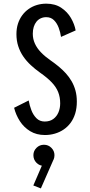

<svg xmlns="http://www.w3.org/2000/svg" viewBox="-20 -726 490 1048"><path d="M225.6 11Q179.1 11 144.9 -9.8Q110.7 -30.5 88.7 -64.4Q66.7 -98.4 57 -137.7L136.6 -177.6Q140.9 -152.1 150.9 -125.5Q160.9 -98.9 178.8 -80.8Q196.6 -62.7 224.1 -62.7Q252.1 -62.7 270.9 -76.5Q289.6 -90.2 299.1 -112.8Q308.5 -135.4 308.5 -162Q308.5 -195.9 297.4 -223.6Q286.4 -251.4 262 -276.8Q237.6 -302.3 198.2 -329.8Q171.1 -349.1 147.8 -370.8Q124.4 -392.5 106.9 -418Q89.4 -443.6 79.6 -473.8Q69.7 -503.9 69.7 -540Q69.7 -570.6 78 -596.5Q86.4 -622.4 101.4 -642.7Q116.4 -663.1 136.8 -677.2Q157.1 -691.4 181.4 -698.7Q205.8 -706 232.4 -706Q280.7 -706 314.3 -683.6Q347.9 -661.2 367.3 -627.6Q386.8 -594 392.9 -559.9L313.1 -524.6Q309.5 -549.6 300.4 -574.4Q291.2 -599.2 274.6 -615.8Q258 -632.3 232.4 -632.3Q216.1 -632.3 202.5 -626Q188.9 -619.8 179.2 -607.9Q169.5 -596 164.2 -579.2Q159 -562.5 159 -541.7Q159 -513.4 170.4 -488.2Q181.7 -463.1 203.4 -440.5Q225.1 -417.8 255.9 -396.4Q279 -380.5 300.2 -363Q321.4 -345.4 339.6 -325.5Q357.7 -305.5 371.1 -282.2Q384.5 -258.9 392 -231.5Q399.4 -204.1 399.4 -171.4Q399.4 -135.1 390.4 -106Q381.3 -76.9 365 -55Q348.6 -33.1 326.7 -18.5Q304.8 -3.9 279.1 3.5Q253.4 11 225.6 11ZM219.9 179.5Q195.9 179.5 179.1 162.5Q162.3 145.5 162.3 120.9Q162.3 97.9 179.1 81Q195.9 64.1 219.9 64.1Q244 64.1 260.6 81Q277.3 97.9 277.3 120.9Q277.3 145.5 260.6 162.5Q244 179.5 219.9 179.5ZM220.2 151.1 271.2 147.2 203.1 302.4 161.9 286.4Z"/></svg>

Font: League Mono Thin Condensed
Style: Regular
Weight: 100
Width: 1
Designer: Tyler Finck
Foundry: The League of Moveable Type / Tyler Finck
Version: Version 2.300;RELEASE